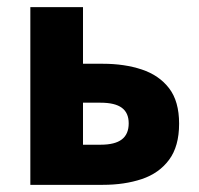

<svg xmlns="http://www.w3.org/2000/svg" viewBox="-20 -516 556 536"><path d="M64.7 0V-496.1H211.7V-338H267.4Q327.5 -338 375.8 -322Q424 -306 452 -269.7Q480 -233.3 480 -170.8Q480 -107.5 452 -69.9Q424 -32.2 375.8 -16.1Q327.5 0 267.4 0ZM211.7 -112H260.7Q301 -112 320.1 -126.8Q339.3 -141.5 339.3 -171.7Q339.3 -201 320.1 -215.1Q301 -229.3 260.7 -229.3H211.7Z"/></svg>

Font: Source Sans Variable
Style: Regular
Weight: 200
Designer: Paul D. Hunt
Foundry: Adobe Systems Incorporated
Version: Version 3.006;hotconv 1.0.111;makeotfexe 2.5.65597